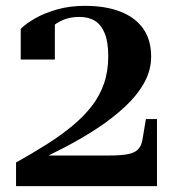

<svg xmlns="http://www.w3.org/2000/svg" viewBox="-20 -638 600 658"><path d="M350 -105H111Q108 -102 102.5 -96Q97 -90 92.5 -85Q88 -80 90 -78Q146 -104 203.5 -134Q261 -164 313.5 -198.5Q366 -233 408 -272Q450 -311 474 -354Q498 -397 498 -444Q498 -501 471 -539.5Q444 -578 393 -598Q342 -618 271 -618Q220 -618 177 -606Q134 -594 102 -576Q70 -558 51 -539V-434H168V-571Q160 -568 153 -560.5Q146 -553 141 -544Q136 -535 133 -526.5Q130 -518 129 -511Q141 -529 157 -544.5Q173 -560 197 -570Q221 -580 252 -580Q284 -580 305.5 -566.5Q327 -553 339 -523.5Q351 -494 351 -445Q351 -394 336.5 -352Q322 -310 295 -275Q268 -240 229 -207.5Q190 -175 141 -144Q92 -113 35 -81V0H518V-230H480L468 -158Q464 -136 451.5 -124.5Q439 -113 414.5 -109Q390 -105 350 -105Z"/></svg>

Font: Roboto Serif 144pt SemiBold
Style: Regular
Weight: 600
Version: Version 1.008